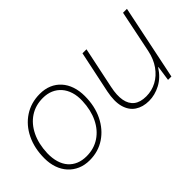

<svg xmlns="http://www.w3.org/2000/svg" viewBox="-49 -884 1252 1252"><g transform="rotate(-45 576.5 -258.5)"><path d="M252 10Q206 10 169 -6Q132 -22 105.5 -51Q79 -80 65 -120Q51 -160 51 -208Q51 -301 86 -373Q121 -445 183.5 -486Q246 -527 327 -527Q373 -527 409.5 -511.5Q446 -496 472 -467Q498 -438 511.5 -398Q525 -358 525 -309Q525 -216 489.5 -144Q454 -72 392.5 -31Q331 10 252 10ZM256 -23Q324 -23 376 -57.5Q428 -92 458 -154Q488 -216 491 -297Q493 -343 481.5 -379.5Q470 -416 447.5 -441.5Q425 -467 393.5 -480.5Q362 -494 322 -494Q254 -494 202.5 -460Q151 -426 121 -364Q91 -302 88 -219Q87 -172 98 -135.5Q109 -99 131 -74Q153 -49 184.5 -36Q216 -23 256 -23Z M799 10Q742 10 702.5 -16.5Q663 -43 648.5 -95.5Q634 -148 650 -227L711 -517H748L688 -230Q674 -164 682.5 -118Q691 -72 722 -48Q753 -24 807 -24Q859 -24 903.5 -48Q948 -72 980 -117Q1012 -162 1025 -225L1085 -517H1121L1014 0H983L998 -103H995Q958 -45 905.5 -17.5Q853 10 799 10Z"/></g></svg>

Font: Mona Sans ExtraLight
Style: Italic
Weight: 200
Italic angle: -11.6951°
Designer: Deni Anggara
Foundry: GitHub
Version: Version 2.000